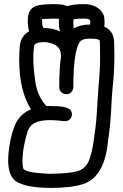

<svg xmlns="http://www.w3.org/2000/svg" viewBox="-20 -920 600 940"><path d="M223 -69Q325 -70 366 -84Q403 -98 418 -140.5Q433 -183 440 -241L444 -269Q453 -333 456 -401L462 -494Q470 -572 470 -640Q470 -669 469.5 -694Q469 -719 468 -721.5Q467 -724 462 -726Q448 -731 426 -731Q390 -731 378 -722L375 -720Q355 -700 345 -623Q339 -565 339 -493Q339 -479 329 -469Q319 -459 305 -459Q290 -459 280 -469Q270 -479 270 -493Q270 -585 279 -646L278 -652Q278 -692 234 -707Q212 -714 195 -714Q176 -714 162 -709Q148 -704 147 -696Q143 -667 143 -635Q143 -589 153 -519Q163 -449 207 -401H224Q311 -401 325 -381Q332 -372 332 -361V-356Q326 -327 298 -327H292Q254 -332 226 -332Q152 -332 128 -300Q113 -279 113 -268Q108 -255 102 -227Q90 -175 90 -133Q90 -94 98 -90Q120 -73 223 -69ZM491 -789Q539 -769 539 -708L540 -643Q540 -570 531 -486Q527 -444 525 -397Q522 -327 513 -259L509 -231Q493 -55 388 -19Q326 0 231 0Q105 0 56 -34L55 -35Q20 -63 20 -135Q20 -152 22 -173Q29 -241 47 -291Q68 -358 132 -385Q74 -473 74 -631Q74 -668 78 -704Q87 -747 123 -767Q116 -787 116 -818Q116 -867 143 -884Q166 -899 221 -899L234 -900Q266 -900 288 -897L310 -890Q339 -900 392 -900Q426 -900 451 -886Q476 -872 486 -849L487 -848Q492 -833 492 -812Q492 -800 491 -789ZM193 -783H206Q245 -780 274 -766Q268 -784 268 -811Q268 -820 269 -828Q259 -829 236 -829L221 -828Q196 -828 186 -827Q186 -798 188 -793Q191 -788 193 -783ZM341 -781Q371 -799 421 -800Q422 -806 422 -814Q422 -818 421 -821Q413 -829 394 -829Q353 -829 340 -825Q339 -819 339 -811Q339 -798 341 -782Z"/></svg>

Font: Bubblez Graffiti
Style: Regular
Weight: 400
Designer: GGBotNet
Foundry: GGBotNet
Version: 1.00